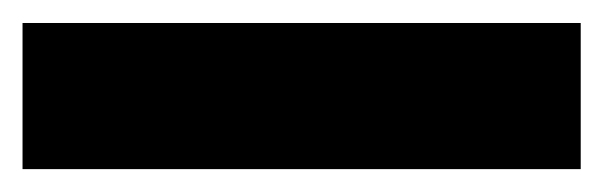

<svg xmlns="http://www.w3.org/2000/svg" viewBox="-20 -20 525 167"><path d="M485.1 0V127.1H-0.4V0Z"/></svg>

Font: Inter P Extra Bold
Style: Regular
Weight: 800
Designer: Rasmus Andersson
Foundry: rsms
Version: Version 3.018;git-588b23468